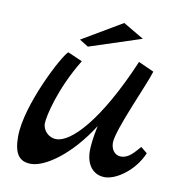

<svg xmlns="http://www.w3.org/2000/svg" viewBox="-63 -555 587 622"><g transform="rotate(10 230.0 -244.5)"><path d="M421 -110C403 -90 387 -68 361 -68C342 -68 328 -84 328 -108C328 -150 405 -315 417 -357L366 -380C277 -171 193 -87 145 -87C121 -87 100 -107 100 -131C100 -153 121 -249 183 -350L135 -371C115 -355 22 -177 22 -74C22 -17 40 6 78 6C124 6 204 -48 270 -152C262 -114 259 -86 259 -69C259 -23 283 7 321 7C360 7 418 -35 442 -93ZM365 -456 297 -496 165 -418 194 -400Z"/></g></svg>

Font: Marck Script
Style: Regular
Weight: 400
Designer: Denis Masharov, Marck Fogel
Foundry: Denis Masharov
Version: Version 1.002